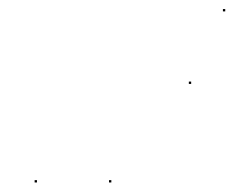

<svg xmlns="http://www.w3.org/2000/svg" viewBox="-20 -390 511 413"><path d="M386.2 -209.5H391.2V-214.5H386.2ZM459.5 -365.5H464.5V-370.5H459.5ZM214.5 2.5H219.5V-2.5H214.5ZM54.5 2.5H59.5V-2.5H54.5Z"/></svg>

Font: FRB American Cursive Just Endings
Style: Italic
Weight: 400
Italic angle: -25°
Version: Version 2.0;Modular Font Editor K font №1